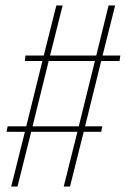

<svg xmlns="http://www.w3.org/2000/svg" viewBox="-20 -682 460 702"><path d="M417 -459H350L291 -220H354L350 -200H286L236 0H213L263 -200H94L44 0H21L71 -200H4L8 -220H76L135 -459H71L73 -479H140L186 -662H209L163 -479H332L377 -662H401L355 -479H420ZM268 -220 327 -459H158L99 -220Z"/></svg>

Font: Fira Sans Extra Condensed Thin
Style: Italic
Weight: 250
Width: 3
Italic angle: -8°
Designer: Carrois Corporate & Edenspiekermann AG
Foundry: Carrois Corporate GbR & Edenspiekermann AG
Version: Version 4.203